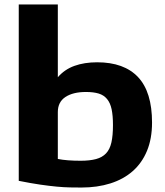

<svg xmlns="http://www.w3.org/2000/svg" viewBox="-20 -828 739 860"><path d="M345 12Q320 12 293.5 11.5Q267 11 234.5 8Q202 5 160.5 -1Q119 -7 64 -18V-808H239V-482Q269 -517 313.5 -533Q358 -549 415 -549Q536 -549 598.5 -482.5Q661 -416 661 -279Q661 -207 638.5 -152.5Q616 -98 574.5 -61.5Q533 -25 474.5 -6.5Q416 12 345 12ZM341 -108Q382 -108 410 -115.5Q438 -123 455 -141Q472 -159 479 -190Q486 -221 486 -268Q486 -310 480 -338.5Q474 -367 459.5 -384.5Q445 -402 422 -409Q399 -416 365 -416Q307 -416 273 -393.5Q239 -371 239 -326V-116Q279 -108 341 -108Z"/></svg>

Font: Encode Sans Wide
Style: Bold
Weight: 700
Designer: Pablo Impallari, Andres Torresi
Foundry: Pablo Impallari, Andres Torresi
Version: Version 1.000; ttfautohint (v1.00) -l 8 -r 50 -G 200 -x 14 -